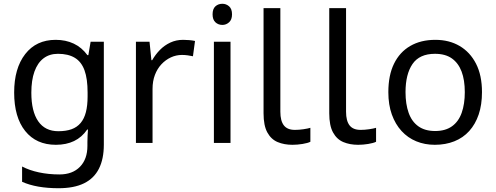

<svg xmlns="http://www.w3.org/2000/svg" viewBox="-20 -757 2627 1017"><path d="M275 -546Q328 -546 370.5 -526Q413 -506 443 -465H448L460 -536H530V9Q530 85 504 136.5Q478 188 425 214Q372 240 290 240Q232 240 183.5 231.5Q135 223 97 206V125Q135 145 186 156Q237 167 295 167Q364 167 403.5 126.5Q443 86 443 16V-5Q443 -17 444 -39.5Q445 -62 446 -71H442Q414 -30 372.5 -10Q331 10 276 10Q172 10 113.5 -63Q55 -136 55 -267Q55 -395 113.5 -470.5Q172 -546 275 -546ZM287 -472Q242 -472 210.5 -448Q179 -424 162.5 -378Q146 -332 146 -266Q146 -167 182.5 -114.5Q219 -62 289 -62Q330 -62 359 -72.5Q388 -83 407 -105.5Q426 -128 435 -163Q444 -198 444 -246V-267Q444 -340 427.5 -385Q411 -430 376 -451Q341 -472 287 -472Z M950 -546Q965 -546 982.5 -544.5Q1000 -543 1013 -540L1002 -459Q989 -462 973.5 -464Q958 -466 944 -466Q913 -466 885 -453Q857 -440 835 -416.5Q813 -393 800.5 -360Q788 -327 788 -286V0H700V-536H772L782 -438H786Q803 -468 827 -492.5Q851 -517 882 -531.5Q913 -546 950 -546Z M1201 -536V0H1113V-536ZM1158 -737Q1178 -737 1193.5 -723.5Q1209 -710 1209 -681Q1209 -653 1193.5 -639Q1178 -625 1158 -625Q1136 -625 1121 -639Q1106 -653 1106 -681Q1106 -710 1121 -723.5Q1136 -737 1158 -737Z M1529 10Q1485 10 1450.5 -4.5Q1416 -19 1396 -55.5Q1376 -92 1376 -157V-714H1465V-165Q1465 -117 1483.5 -93Q1502 -69 1542 -69Q1564 -69 1587.5 -72.5Q1611 -76 1624 -80V-6Q1610 1 1582.5 5.5Q1555 10 1529 10Z M1877 10Q1833 10 1798.5 -4.5Q1764 -19 1744 -55.5Q1724 -92 1724 -157V-714H1813V-165Q1813 -117 1831.5 -93Q1850 -69 1890 -69Q1912 -69 1935.5 -72.5Q1959 -76 1972 -80V-6Q1958 1 1930.5 5.5Q1903 10 1877 10Z M2533 -269Q2533 -202 2515.5 -150.5Q2498 -99 2465.5 -63Q2433 -27 2386.5 -8.5Q2340 10 2283 10Q2230 10 2185 -8.5Q2140 -27 2107 -63Q2074 -99 2055.5 -150.5Q2037 -202 2037 -269Q2037 -358 2067 -419.5Q2097 -481 2153 -513.5Q2209 -546 2286 -546Q2359 -546 2414.5 -513.5Q2470 -481 2501.5 -419.5Q2533 -358 2533 -269ZM2128 -269Q2128 -206 2144.5 -159.5Q2161 -113 2196 -88Q2231 -63 2285 -63Q2339 -63 2374 -88Q2409 -113 2425.5 -159.5Q2442 -206 2442 -269Q2442 -333 2425 -378Q2408 -423 2373.5 -447.5Q2339 -472 2284 -472Q2202 -472 2165 -418Q2128 -364 2128 -269Z"/></svg>

Font: ing115
Style: Regular
Weight: 400
Designer: Monotype Design Team
Foundry: Monotype Imaging Inc.
Version: Version 2.013